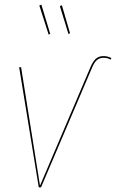

<svg xmlns="http://www.w3.org/2000/svg" viewBox="-20 -807 500 827"><path d="M158.2 -787.1 196.3 -661.1 189.5 -658.2 149.4 -783.2ZM246.6 -784.2 281.7 -663.6 274.9 -660.6 237.8 -780.8ZM147 0 62.5 -517.6H70.8L152.3 -7.3L369.1 -516.6Q379.9 -542 392.6 -553.7Q405.3 -565.4 426.3 -565.4Q443.8 -565.4 460 -556.6L456.5 -550.3Q443.4 -558.1 426.3 -558.1Q408.2 -558.1 397 -547.9Q385.7 -537.6 376.5 -515.6L156.7 0Z"/></svg>

Font: Fira Sans Compressed Eight
Style: Italic
Weight: 100
Width: 3
Italic angle: -8°
Designer: Carrois Corporate & Edenspiekermann AG
Foundry: Carrois Corporate GbR & Edenspiekermann AG
Version: Version 4.203;PS 004.203;hotconv 1.0.88;makeotf.lib2.5.64775